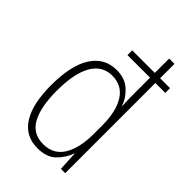

<svg xmlns="http://www.w3.org/2000/svg" viewBox="-229 -847 944 944"><g transform="rotate(45 242.5 -375.0)"><path d="M221 10Q136 10 92.5 -58.5Q49 -127 49 -257Q49 -395 95 -466.5Q141 -538 225 -538Q283 -538 318.5 -505.5Q354 -473 367 -432H369Q368 -454 367.5 -475Q367 -496 367 -516V-627H210V-660H367V-760H404V-660H473V-627H404V0H374L369 -100H367Q353 -58 318.5 -24Q284 10 221 10ZM226 -24Q297 -24 332 -80.5Q367 -137 367 -237V-294Q367 -392 332 -447.5Q297 -503 229 -503Q160 -503 124 -440.5Q88 -378 88 -257Q88 -145 121 -84.5Q154 -24 226 -24Z"/></g></svg>

Font: Noto Sans Arabic Cond ExtLt
Style: Regular
Weight: 200
Width: 3
Designer: Monotype Design Team, Nadine Chahine, Nizar Qandah and Khaled Hosny
Foundry: Monotype Imaging Inc.
Version: Version 2.012; ttfautohint (v1.8.4.7-5d5b)